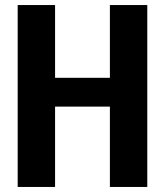

<svg xmlns="http://www.w3.org/2000/svg" viewBox="-20 -740 653 760"><path d="M50 0V-720H198V0ZM415 0V-720H563V0ZM122 -432H485V-318H122Z"/></svg>

Font: Instrument Sans SemiCondensed
Style: Bold
Weight: 700
Width: 4
Designer: Rodrigo Fuenzalida
Foundry: fragTYPE
Version: Version 1.000;gftools[0.9.28]